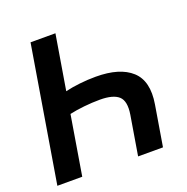

<svg xmlns="http://www.w3.org/2000/svg" viewBox="-129 -849 945 970"><g transform="rotate(-20 343.0 -364.0)"><path d="M584.5 0H450.7L485.8 -211.4Q497.1 -281.7 467.5 -308.6Q438 -335.4 367.2 -335.4Q325.2 -335.4 281.5 -330.8Q237.8 -326.2 203.1 -318.4L150.4 0H16.6L137.2 -727.5H271L222.2 -433.6Q256.8 -441.9 300 -446.8Q343.3 -451.7 386.7 -451.7Q515.6 -451.7 578.1 -394.8Q640.6 -337.9 620.6 -217.8Z"/></g></svg>

Font: Inter Display Semi Bold
Style: Italic
Weight: 600
Italic angle: -9.39999°
Designer: Rasmus Andersson
Foundry: rsms
Version: Version 4.000;git-4fc901f